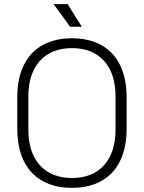

<svg xmlns="http://www.w3.org/2000/svg" viewBox="-20 -900 700 934"><path d="M309 -880H241L321 -770H378ZM64 -428V-272C64 -84 168 14 330 14C492 14 596 -84 596 -272V-428C596 -616 492 -714 330 -714C168 -714 64 -616 64 -428ZM118 -432C118 -578 196 -666 330 -666C464 -666 542 -578 542 -432V-268C542 -122 464 -34 330 -34C196 -34 118 -122 118 -268Z"/></svg>

Font: Space Text Light
Style: Regular
Weight: 300
Designer: Florian Karsten (Space Text), Colophon Foundry (Space Mono)
Foundry: Florian Karsten
Version: Version 1.003;PS 001.003;hotconv 1.0.88;makeotf.lib2.5.64775